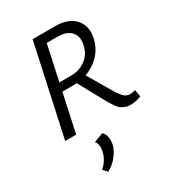

<svg xmlns="http://www.w3.org/2000/svg" viewBox="-224 -782 1094 1209"><g transform="rotate(-30 322.5 -177.5)"><path d="M604 -58 613 -7Q574 9 533 9Q513 9 496 2Q479 -5 468 -12.5Q457 -20 442 -41.5Q427 -63 420 -75Q413 -87 395 -120L308 -279Q299 -278 281 -278H203L143 0H63L206 -658H368Q469 -658 515.5 -602Q562 -546 539 -460Q524 -401 482 -358Q440 -315 381 -294L469 -144Q500 -91 519.5 -71Q539 -51 564 -51Q584 -51 604 -58ZM216 -338H302Q361 -338 406 -371Q451 -404 464 -460Q479 -522 448 -557.5Q417 -593 350 -593H271ZM290 74Q322 105 311 166Q303 205 273 243Q243 281 201 303L174 273Q221 232 234 174Q244 121 221 100Z"/></g></svg>

Font: EauTest Medium
Style: Italic
Weight: 500
Italic angle: -12°
Designer: Christian Thalmann (Catharsis Fonts)
Version: Version 0.001;PS 000.001;hotconv 1.0.88;makeotf.lib2.5.64775